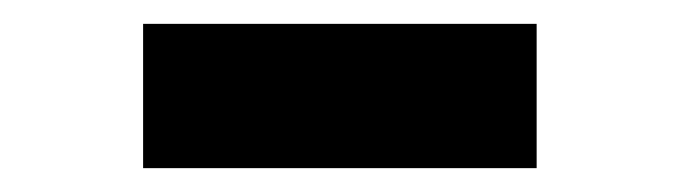

<svg xmlns="http://www.w3.org/2000/svg" viewBox="-20 -721 571 161"><path d="M100 -580V-701H430V-580Z"/></svg>

Font: Overpass Black
Style: Regular
Weight: 900
Designer: Delve Withrington, Dave Bailey, Thomas Jockin
Foundry: Delve Fonts LLC
Version: Version 4.000; ttfautohint (v1.8.3)